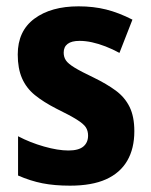

<svg xmlns="http://www.w3.org/2000/svg" viewBox="-20 -576 477 606"><path d="M404 -162Q404 -107 381.5 -68.5Q359 -30 314.5 -10Q270 10 201 10Q152 10 114 2.5Q76 -5 37 -22V-146Q75 -126 119 -113.5Q163 -101 196 -101Q228 -101 243 -113.5Q258 -126 258 -148Q258 -163 251 -174Q244 -185 222.5 -198.5Q201 -212 158 -233Q117 -254 90 -276Q63 -298 49.5 -329Q36 -360 36 -404Q36 -478 88.5 -517Q141 -556 228 -556Q275 -556 315 -546Q355 -536 398 -514L357 -409Q335 -421 313 -429.5Q291 -438 270.5 -442.5Q250 -447 231 -447Q206 -447 193.5 -437.5Q181 -428 181 -410Q181 -396 188 -385.5Q195 -375 215.5 -362.5Q236 -350 276 -331Q317 -311 345.5 -290Q374 -269 389 -238.5Q404 -208 404 -162Z"/></svg>

Font: Noto Sans Display SemiCondensed
Style: Regular
Weight: 400
Width: 4
Version: Version 2.003